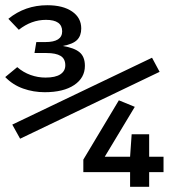

<svg xmlns="http://www.w3.org/2000/svg" viewBox="-23 -715 646 735"><path d="M288 -606Q288 -578 272 -562Q256 -546 217 -539Q261 -532 281.5 -515Q302 -498 302 -463Q302 -417 261 -389.5Q220 -362 148 -362Q105 -362 65.5 -376Q26 -390 -3 -420L43 -458Q66 -438 94 -428Q122 -418 151 -418Q189 -418 208 -430.5Q227 -443 227 -465Q227 -490 209 -501Q191 -512 155 -512H109L116 -554H151Q215 -554 215 -595Q215 -639 153 -639Q97 -639 49 -601L9 -643Q73 -695 158 -695Q218 -695 253 -671Q288 -647 288 -606ZM24 -238 559 -494 588 -440 54 -184ZM548 0H475V-56H296V-104L432 -331L493 -306L378 -115H475L481 -201H548V-115H603V-56H548Z"/></svg>

Font: FiraDG Mono
Style: Regular
Weight: 400
Designer: Carrois Corporate & Edenspiekermann AG
Foundry: Carrois Corporate GbR & Edenspiekermann AG
Version: Version 3.206